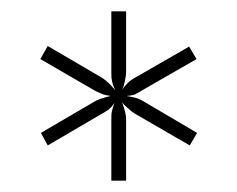

<svg xmlns="http://www.w3.org/2000/svg" viewBox="-20 -766 418 338"><path d="M176 -448H202V-556C202 -562 201 -566 200 -570C199 -574 197 -580 195 -586C199 -580 204 -577 207 -574C210 -571 214 -568 219 -565L314 -510L327 -532L232 -588C227 -591 222 -593 218 -594C214 -595 209 -596 203 -597C209 -598 214 -598 218 -600C222 -602 227 -605 232 -608L326 -662L313 -684L219 -630C214 -627 209 -624 206 -621C203 -618 199 -614 195 -608C198 -614 199 -619 200 -624C201 -629 202 -634 202 -640V-746H176V-639C176 -633 176 -629 177 -624C178 -619 180 -613 183 -607C178 -613 174 -617 171 -620C168 -623 163 -627 158 -630L64 -685L51 -662L146 -607C151 -604 155 -603 159 -601C163 -599 169 -598 175 -597C169 -596 164 -594 160 -593C156 -592 151 -590 146 -587L52 -532L64 -510L158 -565C163 -568 167 -570 171 -573C175 -576 178 -580 182 -585C179 -579 178 -574 177 -570C176 -566 176 -561 176 -555Z"/></svg>

Font: SVN-Aleo
Style: Light
Weight: 300
Designer: Alessio Laiso
Version: Version 1.2.2